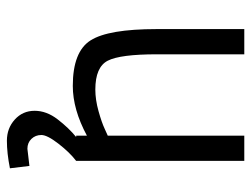

<svg xmlns="http://www.w3.org/2000/svg" viewBox="-108 -432 746 571"><g transform="rotate(90 265.5 -147.0)"><path d="M384 -500H459V0Q434 19 408 52.5Q382 86 382 103.5Q382 121 393.5 133Q405 145 423 145L474 139L481 197Q436 206 399 206Q362 206 336 182.5Q310 159 310 123.5Q310 88 335.5 55Q361 22 388 0H384V-32Q306 10 236 10Q134 10 100.5 -43Q67 -96 67 -239V-500H142V-240Q142 -131 161 -94Q180 -57 247 -57Q277 -57 311 -66.5Q345 -76 364 -85L384 -94Z"/></g></svg>

Font: TitilliumWeb-Regular
Style: Regular
Weight: 400
Version: Version 1.001;PS 57.000;hotconv 1.0.70;makeotf.lib2.5.55311